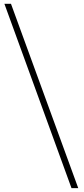

<svg xmlns="http://www.w3.org/2000/svg" viewBox="-20 -802 436 998"><path d="M351.6 175.8 2.9 -782.2H37.1L386.7 175.8Z"/></svg>

Font: Gen Shin Gothic ExtraLight
Style: Regular
Weight: 100
Designer: [Source Han Sans]
Ryoko NISHIZUKA  (kana & ideographs); Paul D. Hunt (Latin, Greek & Cyrillic); Wenlong ZHANG  (bopomofo
Version: Version 1.002.20150607